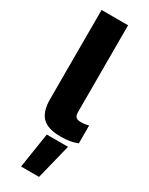

<svg xmlns="http://www.w3.org/2000/svg" viewBox="-238 -716 783 1009"><g transform="rotate(30 154.0 -212.0)"><path d="M51 -133V-674H212V-149Q212 -126 221 -117.5Q230 -109 250 -109Q277 -109 298 -116V-7Q274 2 251.5 6Q229 10 197 10Q119 10 85 -24Q51 -58 51 -133ZM129 37H258L205 250H96Z"/></g></svg>

Font: Kanit SemiBold
Style: Regular
Weight: 600
Designer: Katatrad Team
Foundry: CadsonDemak
Version: Version 1.030